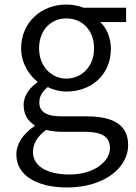

<svg xmlns="http://www.w3.org/2000/svg" viewBox="-20 -574 598 845"><path d="M275 251C439 251 544 164 544 65C544 -23 482 -62 359 -62H250C176 -62 153 -88 153 -123C153 -154 170 -174 190 -191C215 -178 246 -171 272 -171C382 -171 468 -245 468 -359C468 -409 449 -451 421 -477H535V-540H348C330 -547 303 -554 272 -554C164 -554 73 -478 73 -361C73 -296 108 -244 144 -215V-211C116 -192 84 -157 84 -112C84 -69 104 -40 132 -23V-19C82 14 52 59 52 106C52 198 142 251 275 251ZM272 -228C208 -228 152 -280 152 -361C152 -444 206 -493 272 -493C339 -493 394 -444 394 -361C394 -280 338 -228 272 -228ZM286 194C184 194 125 155 125 95C125 62 142 27 183 -2C208 4 234 6 252 6H351C425 6 464 25 464 78C464 136 395 194 286 194Z"/></svg>

Font: Noto Sans KR DemiLight
Style: Regular
Weight: 350
Designer: Ryoko NISHIZUKA 西塚涼子 (kana, bopomofo & ideographs); Paul D. Hunt (Latin, Greek & Cyrillic); Sandoll Communications 산돌커뮤니
Foundry: Adobe
Version: Version 2.004;hotconv 1.0.118;makeotfexe 2.5.65603